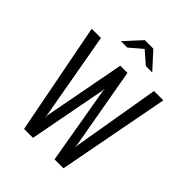

<svg xmlns="http://www.w3.org/2000/svg" viewBox="-219 -889 1003 1003"><g transform="rotate(45 282.5 -387.0)"><path d="M138 0 18 -620H86L172 -136L173 -121H174V-136L260 -589H313L393 -136L394 -121H395L396 -136L478 -620H547L429 0H363L289 -431L288 -444H287L286 -431L204 0ZM172 -682 256 -774H319L403 -682H356L288 -741L219 -682Z"/></g></svg>

Font: Smooch Sans Medium
Style: Regular
Weight: 500
Designer: Robert E. Leuschke
Foundry: Robert E. Leuschke
Version: Version 1.010; ttfautohint (v1.8.3)